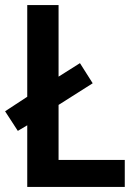

<svg xmlns="http://www.w3.org/2000/svg" viewBox="-21 -734 536 754"><path d="M86 0H469V-106H209V-322L343 -407L293 -486L209 -433V-714H86V-354L-1 -297L49 -220L86 -242Z"/></svg>

Font: Noto Sans Kannada SemiCondensed SemiBold
Style: Regular
Weight: 600
Width: 4
Designer: Jelle Bosma - Monotype Design Team
Foundry: Monotype Imaging Inc.
Version: Version 2.005